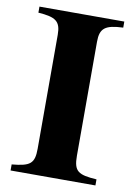

<svg xmlns="http://www.w3.org/2000/svg" viewBox="-79 -728 547 780"><g transform="rotate(10 194.5 -338.0)"><path d="M370 0V-25C294 -30 275 -41 275 -106V-576C275 -632 296 -648 370 -651V-676H20V-651C92 -646 113 -632 113 -576V-106C113 -44 95 -32 20 -25V0Z"/></g></svg>

Font: STIXGeneral
Style: Bold
Weight: 700
Designer: MicroPress Inc., with final additions and corrections provided by Coen Hoffman, Elsevier (retired)
Version: Version 1.1.0